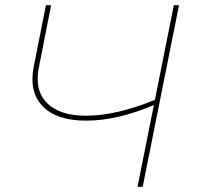

<svg xmlns="http://www.w3.org/2000/svg" viewBox="-20 -720 759 740"><path d="M510 0 573 -315Q431 -255 312 -255Q198 -255 144.5 -310.5Q91 -366 110 -463L157 -700H177L130 -461Q112 -373 160.5 -323.5Q209 -274 312 -274Q427 -274 577 -335L650 -700H670L530 0Z"/></svg>

Font: Montserrat Thin
Style: Italic
Weight: 100
Italic angle: -11.3°
Designer: Julieta Ulanovsky
Foundry: Julieta Ulanovsky
Version: Version 9.000; ttfautohint (v1.8.4.7-5d5b)